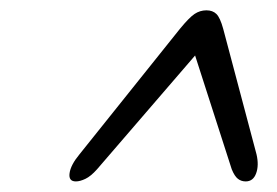

<svg xmlns="http://www.w3.org/2000/svg" viewBox="-20 -732 536 372"><path d="M477 -433Q482 -411.5 476.2 -396Q470.5 -380.5 456 -380.5Q447.5 -380.5 441 -385.5Q434.5 -390.5 429 -404L358 -624.5L168 -404Q156 -390.5 145.5 -385.5Q135 -380.5 127 -380.5Q112.5 -380.5 114.8 -396.5Q117 -412.5 134 -433L328.5 -676Q346.5 -698 357 -705Q367.5 -712 380 -712Q392 -712 399.2 -705Q406.5 -698 412.5 -676Z"/></svg>

Font: Fraunces 9pt S100 Light
Style: Italic
Weight: 300
Italic angle: -16°
Version: Version 1.000; ttfautohint (v1.8.3)